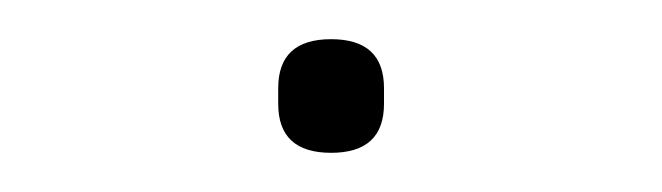

<svg xmlns="http://www.w3.org/2000/svg" viewBox="-20 -355 338 98"><path d="M149 -277Q122 -277 122 -302V-310Q122 -335 149 -335Q176 -335 176 -310V-302Q176 -277 149 -277Z"/></svg>

Font: IBM Plex Sans KR Thin
Style: Regular
Weight: 100
Designer: Mike Abbink; Paul van der Laan; Pieter van Rosmalen; Wujin Sim; Chorong Kim; Dohee Lee;
Foundry: Sandoll Inc.
Version: Version 1.001